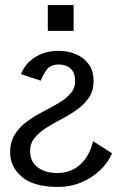

<svg xmlns="http://www.w3.org/2000/svg" viewBox="-20 -523 515 759"><path d="M212 -322Q248 -322 279.5 -309Q311 -296 330.5 -269.5Q350 -243 350 -202Q350 -165 332 -138Q314 -111 285.5 -90.5Q257 -70 224.5 -53Q192 -36 163.5 -18Q135 0 117 22Q99 44 99 74Q99 116 129 138.5Q159 161 206 161Q259 161 296 128.5Q333 96 348 35L423 83Q406 122 373.5 152Q341 182 299 199Q257 216 210 216Q113 216 66.5 176Q20 136 20 80Q20 38 38.5 8.5Q57 -21 86.5 -42.5Q116 -64 149 -81Q182 -98 211 -115Q240 -132 258.5 -153Q277 -174 277 -202Q277 -235 259.5 -251.5Q242 -268 212 -268Q180 -268 165 -248Q150 -228 141 -204L63 -230Q80 -273 119.5 -297.5Q159 -322 212 -322ZM271 -503V-401H169V-503Z"/></svg>

Font: Panamera Medium
Style: Regular
Weight: 500
Designer: Bastien Sozeau
Foundry: NBR — Bastien Sozeau
Version: Version 3.002; ttfautohint (v1.8.4.7-5d5b);gftools[0.9.33]